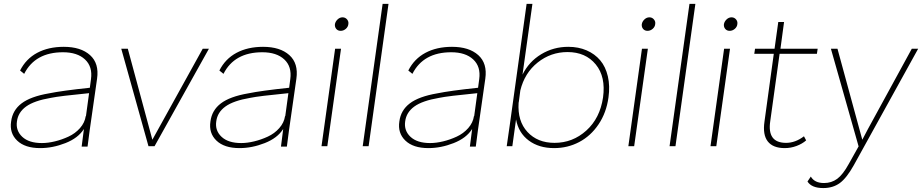

<svg xmlns="http://www.w3.org/2000/svg" viewBox="-20 -750 4730 985"><path d="M307.1 -509.8Q394.5 -509.8 441.9 -467.3Q489.3 -424.8 478 -346.2L439.9 -80.1Q429.7 -4.9 429.2 2H398.9Q398.9 0.5 410.2 -85.9V-87.9Q380.9 -41.5 315.7 -15.9Q250.5 9.8 186 9.8Q107.9 9.8 67.9 -28.8Q27.8 -67.4 37.1 -127Q44.4 -184.6 90.8 -219.7Q137.2 -254.9 231 -271Q297.4 -284.7 440.9 -299.8L446.8 -344.2Q455.6 -408.2 416 -445.1Q376.5 -481.9 303.2 -481.9Q160.2 -481.9 104 -371.1L83 -388.2Q113.3 -448.2 170.9 -479Q228.5 -509.8 307.1 -509.8ZM66.9 -127Q60.1 -80.1 94.2 -48.1Q128.4 -16.1 194.8 -16.1Q226.1 -16.1 261.5 -24.7Q296.9 -33.2 331.3 -49.1Q365.7 -64.9 390.4 -92.8Q415 -120.6 419.9 -154.8L420.9 -153.8L437 -272Q285.6 -257.3 241.2 -248Q155.3 -233.4 114 -203.6Q72.8 -173.8 66.9 -127Z M1051.8 -500 772.9 0H741.7L602.1 -500H635.7L761.7 -33.2L1020 -500Z M1329.6 -509.8Q1417 -509.8 1464.4 -467.3Q1511.7 -424.8 1500.5 -346.2L1462.4 -80.1Q1452.1 -4.9 1451.7 2H1421.4Q1421.4 0.5 1432.6 -85.9V-87.9Q1403.3 -41.5 1338.1 -15.9Q1272.9 9.8 1208.5 9.8Q1130.4 9.8 1090.3 -28.8Q1050.3 -67.4 1059.6 -127Q1066.9 -184.6 1113.3 -219.7Q1159.7 -254.9 1253.4 -271Q1319.8 -284.7 1463.4 -299.8L1469.2 -344.2Q1478 -408.2 1438.5 -445.1Q1398.9 -481.9 1325.7 -481.9Q1182.6 -481.9 1126.5 -371.1L1105.5 -388.2Q1135.7 -448.2 1193.4 -479Q1251 -509.8 1329.6 -509.8ZM1089.4 -127Q1082.5 -80.1 1116.7 -48.1Q1150.9 -16.1 1217.3 -16.1Q1248.5 -16.1 1283.9 -24.7Q1319.3 -33.2 1353.8 -49.1Q1388.2 -64.9 1412.8 -92.8Q1437.5 -120.6 1442.4 -154.8L1443.4 -153.8L1459.5 -272Q1308.1 -257.3 1263.7 -248Q1177.7 -233.4 1136.5 -203.6Q1095.2 -173.8 1089.4 -127Z M1727.5 -591.8Q1713.4 -591.8 1705.1 -601.6Q1696.8 -611.3 1698.2 -626Q1700.7 -639.6 1711.9 -650.4Q1723.1 -661.1 1737.3 -661.1Q1751.5 -661.1 1760.5 -650.4Q1769.5 -639.6 1767.1 -626Q1765.6 -611.8 1753.9 -601.8Q1742.2 -591.8 1727.5 -591.8ZM1629.4 0 1699.2 -500H1729.5L1659.2 0Z M1942.9 -730H1973.1L1871.1 0H1840.8Z M2298.8 -509.8Q2386.2 -509.8 2433.6 -467.3Q2481 -424.8 2469.7 -346.2L2431.6 -80.1Q2421.4 -4.9 2420.9 2H2390.6Q2390.6 0.5 2401.9 -85.9V-87.9Q2372.6 -41.5 2307.4 -15.9Q2242.2 9.8 2177.7 9.8Q2099.6 9.8 2059.6 -28.8Q2019.5 -67.4 2028.8 -127Q2036.1 -184.6 2082.5 -219.7Q2128.9 -254.9 2222.7 -271Q2289.1 -284.7 2432.6 -299.8L2438.5 -344.2Q2447.3 -408.2 2407.7 -445.1Q2368.2 -481.9 2294.9 -481.9Q2151.9 -481.9 2095.7 -371.1L2074.7 -388.2Q2105 -448.2 2162.6 -479Q2220.2 -509.8 2298.8 -509.8ZM2058.6 -127Q2051.8 -80.1 2085.9 -48.1Q2120.1 -16.1 2186.5 -16.1Q2217.8 -16.1 2253.2 -24.7Q2288.6 -33.2 2323 -49.1Q2357.4 -64.9 2382.1 -92.8Q2406.7 -120.6 2411.6 -154.8L2412.6 -153.8L2428.7 -272Q2277.3 -257.3 2232.9 -248Q2147 -233.4 2105.7 -203.6Q2064.5 -173.8 2058.6 -127Z M2681.6 -730H2711.4L2660.6 -367.2Q2693.4 -433.6 2756.3 -471.7Q2819.3 -509.8 2895.5 -509.8Q2947.3 -509.8 2989.3 -491.7Q3031.2 -473.6 3059.1 -440.7Q3086.9 -407.7 3098.4 -358.4Q3109.9 -309.1 3101.6 -250Q3090.8 -171.4 3050.5 -111.8Q3010.3 -52.2 2951.2 -21.2Q2892.1 9.8 2822.8 9.8Q2744.6 9.8 2692.4 -29.3Q2640.1 -68.4 2627.4 -137.2L2608.4 0H2579.6L2594.7 -105ZM2640.6 -223.1Q2634.3 -128.9 2686 -73Q2737.8 -17.1 2824.7 -17.1Q2918 -17.1 2988 -80.3Q3058.1 -143.6 3073.7 -250Q3088.4 -356 3036.4 -419.4Q2984.4 -482.9 2891.6 -482.9Q2805.7 -482.9 2738.5 -429.4Q2671.4 -376 2649.4 -286.1L2641.6 -227.1Z M3301.8 -591.8Q3287.6 -591.8 3279.3 -601.6Q3271 -611.3 3272.5 -626Q3274.9 -639.6 3286.1 -650.4Q3297.4 -661.1 3311.5 -661.1Q3325.7 -661.1 3334.7 -650.4Q3343.8 -639.6 3341.3 -626Q3339.8 -611.8 3328.1 -601.8Q3316.4 -591.8 3301.8 -591.8ZM3203.6 0 3273.4 -500H3303.7L3233.4 0Z M3517.1 -730H3547.4L3445.3 0H3415Z M3723.1 -591.8Q3709 -591.8 3700.7 -601.6Q3692.4 -611.3 3693.8 -626Q3696.3 -639.6 3707.5 -650.4Q3718.8 -661.1 3732.9 -661.1Q3747.1 -661.1 3756.1 -650.4Q3765.1 -639.6 3762.7 -626Q3761.2 -611.8 3749.5 -601.8Q3737.8 -591.8 3723.1 -591.8ZM3625 0 3694.8 -500H3725.1L3654.8 0Z M3931.6 -128.9Q3914.6 -17.1 4012.7 -17.1Q4060.1 -17.1 4104.5 -50.8L4115.7 -29.8Q4095.7 -12.2 4066.4 -1.2Q4037.1 9.8 4005.9 9.8Q3945.8 9.8 3918.9 -24.4Q3892.1 -58.6 3901.9 -126L3949.7 -474.1H3849.6L3853.5 -500H3953.6L3972.7 -637.2H4002.4L3983.9 -500H4174.8L4170.9 -474.1H3979.5Z M4360.4 97.2Q4323.7 163.1 4288.6 189Q4253.4 214.8 4203.6 214.8Q4143.6 214.8 4122.6 181.2L4139.6 155.8Q4158.7 189 4207.5 189Q4245.6 189 4274.9 167.5Q4304.2 146 4334.5 90.8L4384.8 1L4242.7 -500H4276.4L4389.6 -85L4403.8 -33.2L4432.6 -87.9L4657.7 -500H4690.4Z"/></svg>

Font: Human Sans ExtraLight
Style: Italic
Weight: 200
Italic angle: -8°
Designer: Tim Radville
Foundry: Continuum
Version: Version 1.000;FEAKit 1.0